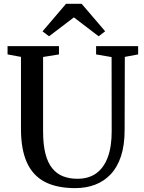

<svg xmlns="http://www.w3.org/2000/svg" viewBox="-20 -987 764 1016"><path d="M378.5 8.5Q281 8.5 217.5 -24.5Q154 -57.5 122.5 -126.8Q91 -196 91 -304.5V-686L20 -699V-743H292V-699L208 -685.5V-292.5Q208 -221.5 220.5 -173.2Q233 -125 257 -95.8Q281 -66.5 314.5 -53.8Q348 -41 389.5 -41Q449.5 -41 489.8 -70.2Q530 -99.5 550.8 -156.2Q571.5 -213 571 -295L570.5 -685L488.5 -699V-743H711V-699L640.5 -686L639.5 -300Q639.5 -218.5 620.2 -160.2Q601 -102 565.8 -64.8Q530.5 -27.5 482.8 -9.5Q435 8.5 378.5 8.5ZM239.5 -795 205 -821 329.5 -967H412L536.5 -821.5L502 -795L371 -895Z"/></svg>

Font: Merriweather 48pt Medium
Style: Regular
Weight: 500
Version: Version 2.100